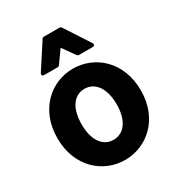

<svg xmlns="http://www.w3.org/2000/svg" viewBox="-179 -845 908 983"><g transform="rotate(-30 274.5 -353.5)"><path d="M28 -245C28 -76 145 24 274 24C404 24 521 -76 521 -245C521 -415 404 -515 274 -515C145 -515 28 -415 28 -245ZM171 -245C171 -341 212 -396 274 -396C336 -396 378 -341 378 -245C378 -150 336 -95 274 -95C212 -95 171 -150 171 -245ZM123 -580C110 -560 133 -560 133 -560H212C216 -560 220 -563 222 -566L274 -639L326 -566C328 -563 332 -560 336 -560H416C440 -560 426 -580 426 -580L331 -726C329 -729 325 -731 321 -731H228C224 -731 220 -730 218 -726Z"/></g></svg>

Font: Falling Sky
Style: Bd
Weight: 700
Designer: Paul D. Hunt
Foundry: Adobe Systems Incorporated
Version: Version 1.02